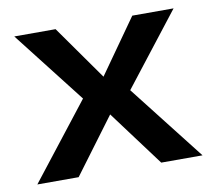

<svg xmlns="http://www.w3.org/2000/svg" viewBox="-62 -571 714 641"><g transform="rotate(-10 295.0 -250.0)"><path d="M575 0 375 -256 565 -500H425L295 -316L165 -500H25L215 -256L15 0H155L295 -188L435 0Z"/></g></svg>

Font: Goli Medium
Style: Regular
Weight: 500
Designer: jaikishan Patel
Foundry: MagicType
Version: Version 1.000;Glyphs 3.2 (3242)